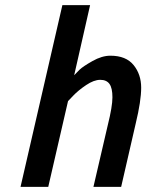

<svg xmlns="http://www.w3.org/2000/svg" viewBox="-20 -728 570 748"><path d="M410 -511Q471 -511 500.5 -474.5Q530 -438 530 -386.5Q530 -335 509 -248L452 0H344L400 -241Q418 -313 418 -349Q418 -385 406.5 -401Q395 -417 370.5 -417Q346 -417 315.5 -396.5Q285 -376 265 -355L245 -334L168 0H60L223 -708H331L269 -435Q277 -444 290 -456.5Q303 -469 340 -490Q377 -511 410 -511Z"/></svg>

Font: Titillium Web SemiBold
Style: Italic
Weight: 600
Italic angle: -13°
Version: Version 1.002;PS 57.000;hotconv 1.0.70;makeotf.lib2.5.55311